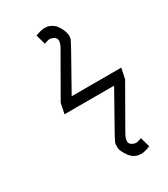

<svg xmlns="http://www.w3.org/2000/svg" viewBox="-218 -867 972 1108"><g transform="rotate(-30 267.5 -313.0)"><path d="M352.5 134.8Q327.1 125.5 306.2 92.8Q285.2 60.1 285.2 40.3Q285.2 20.5 286.9 12.9Q288.6 5.4 314.9 -42.5L447.3 -278.3H116.7L131.3 -347.7L287.6 -620.1Q301.8 -645 301.8 -664.3Q301.8 -683.6 276.9 -693.4L264.6 -696.8H253.4L242.7 -694.3L232.4 -691.4L222.2 -687.5L204.1 -752Q237.8 -766.1 262.7 -767.1H266.6Q284.7 -767.1 296.9 -762.2Q326.7 -750 341.8 -726.1Q367.2 -686 367.2 -655.3Q367.2 -648.9 365.2 -640.1Q363.3 -631.3 336.9 -583.5L204.6 -347.7H535.2L520.5 -278.3L364.7 -5.9Q350.6 19.5 350.6 38.6Q350.6 57.6 375.5 67.4L387.2 70.8H398.4L409.2 68.4L429.7 61.5L447.8 126Q414.1 140.1 389.6 141.1H385.7Q367.2 141.1 352.5 134.8Z"/></g></svg>

Font: Tuffy
Style: Italic
Weight: 400
Italic angle: -12°
Designer: Thatcher Ulrich, Karoly Barta and Michael Everson
Version: Version 001.271